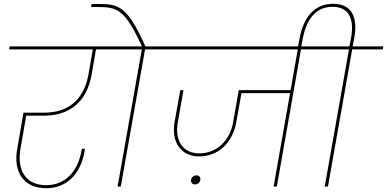

<svg xmlns="http://www.w3.org/2000/svg" viewBox="-20 -985 2044 1014"><path d="M224 9C334 9 407 -68 427 -188C427 -191 428 -195 429 -199H412L410 -188C391 -79 324 -7 224 -7C114 -7 67 -89 89 -204L120 -383L109 -374H211C341 -374 437 -440 464 -591L488 -730H471L447 -591C422 -452 334 -390 214 -390H104L72 -205C47 -78 104 9 224 9ZM637 -724 640 -740H31L28 -724Z M618 0 746 -724H908L911 -740H570L567 -724H729L601 0ZM749 -737C652 -955 607 -964 496 -964H464L461 -948H493C599 -948 639 -938 731 -737Z M1029 -159C1136 -158 1209 -234 1228 -340L1258 -509H1241L1211 -339C1194 -243 1125 -175 1033 -175C945 -175 902 -243 919 -339L949 -509H932L902 -340C884 -237 934 -160 1029 -159ZM1520 -493 1523 -509H1251L1248 -493ZM1442 0 1571 -732H1554L1425 0ZM1731 -724 1734 -740H841L838 -724ZM1010 -11C1024 -11 1036 -21 1038 -35C1040 -49 1031 -59 1018 -59C1003 -59 991 -49 989 -35C987 -21 996 -11 1010 -11Z M1570 -734 1580 -786C1597 -872 1640 -949 1736 -949C1832 -949 1850 -872 1834 -786L1824 -733H1841L1851 -786C1869 -884 1845 -965 1739 -965C1633 -965 1581 -882 1563 -786L1553 -734ZM1712 0 1840 -724H2002L2004 -740H1663L1661 -724H1823L1695 0Z"/></svg>

Font: Poppins Devanagari Thin
Style: Italic
Weight: 100
Italic angle: -10°
Designer: Ninad Kale (Devanagari), Jonny Pinhorn (Latin)
Foundry: Indian Type Foundry
Version: 4.005